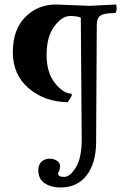

<svg xmlns="http://www.w3.org/2000/svg" viewBox="-20 -723 569 853"><path d="M379 -697 496 -703Q498 -699 498 -685Q498 -671 492 -665Q442 -665 426 -653.5Q410 -642 410 -614L407 -89Q406 3 364.5 56.5Q323 110 249 110Q207 110 178.5 91Q150 72 150 33Q150 10 164 -4Q178 -18 199 -18Q220 -18 233.5 -8.5Q247 1 247 15Q247 29 242.5 37Q238 45 238 47Q238 63 264.5 63Q291 63 317 21Q343 -21 343 -105Q343 -106 339 -645Q319 -652 292 -652Q255 -652 221 -605.5Q187 -559 187 -479.5Q187 -400 224 -354Q261 -308 296 -307Q299 -307 299 -302Q299 -297 291.5 -285Q284 -273 280 -269Q177 -271 107 -331Q37 -391 37 -491Q37 -591 92 -647Q147 -703 230 -703Z"/></svg>

Font: Esteban
Style: Regular
Weight: 400
Designer: Angelica Diaz Rivera
Foundry: Angelica Diaz Rivera
Version: Version 1.002